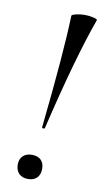

<svg xmlns="http://www.w3.org/2000/svg" viewBox="-77 -672 388 720"><g transform="rotate(10 117.0 -311.5)"><path d="M102 -192Q133 -482 137 -621Q137 -625 153 -629Q169 -633 186 -633Q204 -633 220 -629Q236 -625 234 -621Q179 -469 113 -191Q112 -186 106.5 -186.5Q101 -187 102 -192ZM36 -37Q36 -58 48.5 -70Q61 -82 83 -82Q105 -82 117 -70Q129 -58 129 -37Q129 -15 117 -2.5Q105 10 83 10Q61 10 48.5 -2.5Q36 -15 36 -37Z"/></g></svg>

Font: Cormorant Garamond Medium
Style: Italic
Weight: 500
Italic angle: -10°
Designer: Christian Thalmann (Catharsis Fonts)
Foundry: Catharsis Fonts
Version: Version 4.000